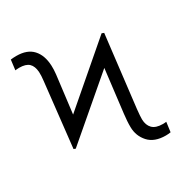

<svg xmlns="http://www.w3.org/2000/svg" viewBox="-174 -863 942 998"><g transform="rotate(-30 296.5 -363.5)"><path d="M93.4 -165.1 82.4 -169.4 125 -553.6Q128.6 -582.7 127.5 -605.5Q125 -641.7 106.7 -659.1Q88.4 -676.5 47.9 -676.5Q40.5 -676.5 35.3 -676Q30.2 -675.4 25.2 -674.7L32.7 -735.1Q48.7 -737.2 66.8 -737.2Q131.4 -737.2 164.2 -701.5Q197.1 -665.8 199.9 -602.3Q201 -578.8 197.8 -550.4L170.1 -325.6L509.6 -617.5L522.4 -612.6L471.9 -185Q469.5 -164.1 468.6 -148.4Q467.7 -132.8 467.7 -125Q468.4 -89.8 487.9 -69.8Q507.5 -49.7 549.4 -49.7Q562.5 -49.7 570.7 -51.1L562.9 7.5Q548.3 9.9 533.4 9.9Q465.6 9.9 431.1 -28.2Q396.7 -66.4 396 -119Q395.6 -136.4 397 -156.6Q398.4 -176.8 400.9 -197.8L431.8 -454.5Z"/></g></svg>

Font: Inter Zeller Light
Style: Regular
Weight: 300
Designer: Rasmus Andersson; Joe Bland
Foundry: zeller
Version: Version 3.015;git-dec3a8cb1